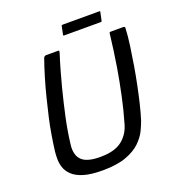

<svg xmlns="http://www.w3.org/2000/svg" viewBox="-144 -907 927 1027"><g transform="rotate(-20 319.5 -393.0)"><path d="M264 10Q199 10 158 -2.5Q117 -15 95 -36Q73 -57 65 -81.5Q57 -106 57 -130Q57 -154 59 -172Q64 -213 72 -261.5Q80 -310 90 -354Q101 -402 114.5 -456.5Q128 -511 144 -564.5Q160 -618 176 -663Q178 -667 181.5 -670Q185 -673 190 -673Q207 -673 223.5 -673Q240 -673 257 -673Q264 -673 264.5 -671Q265 -669 262 -657Q249 -617 236.5 -573Q224 -529 212 -483Q192 -405 175.5 -329Q159 -253 151 -184Q148 -166 149 -148Q150 -130 156.5 -114.5Q163 -99 177 -87Q191 -75 216 -68.5Q241 -62 277 -62Q324 -62 355.5 -72Q387 -82 407.5 -100Q428 -118 440.5 -139.5Q453 -161 459 -184Q479 -252 495 -326.5Q511 -401 524 -478Q532 -526 538 -571Q544 -616 549 -657Q550 -669 551.5 -671Q553 -673 560 -673Q577 -673 594.5 -673Q612 -673 630 -673Q635 -673 637.5 -670Q640 -667 639 -663Q637 -618 629.5 -565Q622 -512 613 -458Q604 -404 594 -356Q585 -311 573.5 -262.5Q562 -214 549 -172Q541 -149 526.5 -118.5Q512 -88 482 -58.5Q452 -29 399.5 -9.5Q347 10 264 10ZM532 -743Q531 -741 530 -740Q529 -739 523 -739H319Q314 -739 313 -740.5Q312 -742 313 -745L322 -789Q323 -794 324.5 -795Q326 -796 331 -796H536Q541 -796 542 -795Q543 -794 542 -790Z"/></g></svg>

Font: Glory Medium
Style: Italic
Weight: 500
Italic angle: -12°
Version: Version 1.011